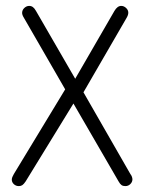

<svg xmlns="http://www.w3.org/2000/svg" viewBox="-20 -624 498 651"><path d="M201 -321 27 -34Q24 -29 22 -24Q20 -19 20 -15Q20 -6 27 0.5Q34 7 44 7Q51 7 56 3.5Q61 0 67 -9L229 -273L382 -9Q387 0 392 3.5Q397 7 405 7Q415 7 422 0Q429 -7 429 -16Q429 -19 427.5 -24Q426 -29 422 -34L263 -311L409 -563Q415 -573 415 -581Q415 -590 407.5 -597Q400 -604 391 -604Q378 -604 368 -587L235 -357L102 -587Q97 -596 91.5 -600Q86 -604 79 -604Q70 -604 62.5 -597Q55 -590 55 -580Q55 -573 62 -562Z"/></svg>

Font: Beiruti Light
Style: Regular
Weight: 300
Designer: Arlette Boutros
Foundry: Boutros
Version: Version 1.41